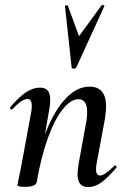

<svg xmlns="http://www.w3.org/2000/svg" viewBox="-20 -751 512 780"><path d="M295 -43Q295 -59 300 -89L329 -248Q334 -272 334 -296Q334 -348 299 -348Q268 -348 235.5 -308Q203 -268 175 -191.5Q147 -115 129 -10L113 -11Q132 -128 167 -216Q202 -304 247.5 -351.5Q293 -399 344 -399Q411 -399 411 -318Q411 -299 406 -267L373 -89Q370 -74 370 -63Q370 -38 387 -38Q405 -38 444 -77Q446 -79 447 -79Q450 -79 452.5 -75.5Q455 -72 452 -69Q418 -29 392 -10Q366 9 338 9Q316 9 305.5 -4Q295 -17 295 -43ZM51 1 55 -21Q65 -68 66 -74L107 -297Q109 -306 109 -321Q109 -349 92 -349Q69 -349 30 -307Q29 -306 27 -306Q24 -306 21.5 -309.5Q19 -313 22 -316Q57 -357 85.5 -376Q114 -395 142 -395Q164 -395 174 -383Q184 -371 184 -346Q184 -326 180 -306L129 -10Q124 8 81 8Q51 8 51 1ZM256 -727 301 -604 393 -730Q394 -731 396 -731Q399 -731 402 -729.5Q405 -728 404 -726L290 -477Q287 -472 279 -472Q276 -472 273.5 -473.5Q271 -475 271 -477L244 -726Q244 -729 249.5 -729.5Q255 -730 256 -727Z"/></svg>

Font: Cormorant Infant SemiBold
Style: Italic
Weight: 600
Italic angle: -10°
Designer: Christian Thalmann (Catharsis Fonts)
Foundry: Catharsis Fonts
Version: Version 4.000